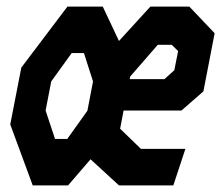

<svg xmlns="http://www.w3.org/2000/svg" viewBox="-20 -561 670 581"><path d="M435 -541 340 -437 291 -541H184L44.5 -356.5L11 -184.5L79 0H186L254 -79L340 0H504.5L541 -110.5H406.5L343.5 -171.5L354 -226.5H529L595.5 -284.5L629.5 -460.5L553 -541ZM118 -226.5 135 -314.5 197 -400.5H234L261.5 -314.5L244.5 -226L183.5 -140.5H146.5ZM372.5 -321.5 374 -329.5 457.5 -425.5H499.5L519 -406.5L507.5 -348.5L477.5 -321.5Z"/></svg>

Font: Monaspace Krypton ExtraBold
Style: Italic
Weight: 800
Italic angle: -11°
Designer: Riley Cran & the Lettermatic Team
Foundry: Lettermatic
Version: Version 1.101 (Monaspace Krypton)